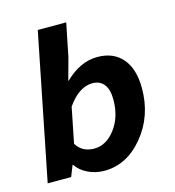

<svg xmlns="http://www.w3.org/2000/svg" viewBox="-107 -791 813 893"><g transform="rotate(-15 300.0 -344.5)"><path d="M287 12Q245 12 208.5 -5.5Q172 -23 152 -53H150L129 0H16L156 -701H293L261 -542L232 -436H234Q308 -508 390 -508Q468 -508 511 -457.5Q554 -407 554 -314Q554 -180 474.5 -84Q395 12 287 12ZM412 -297Q412 -347 392 -371.5Q372 -396 337 -396Q272 -396 216 -316L182 -146Q210 -100 268 -100Q326 -100 369 -157Q412 -214 412 -297Z"/></g></svg>

Font: TypoPRO Source Code Pro
Style: Bold Italic
Weight: 700
Italic angle: -11°
Monospace: yes
Designer: Paul D. Hunt, Teo Tuominen
Foundry: Adobe Systems Incorporated
Version: Version 1.030;PS 1.0;hotconv 1.0.84;makeotf.lib2.5.63406